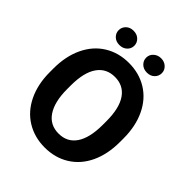

<svg xmlns="http://www.w3.org/2000/svg" viewBox="-242 -1022 1174 1174"><g transform="rotate(45 345.0 -435.0)"><path d="M42 0ZM647.5 -339.4Q647.5 -234.4 610.4 -155.3Q573.2 -76.2 504.2 -33.2Q435.1 9.8 345.7 9.8Q257.3 9.8 188 -32.7Q118.7 -75.2 80.6 -154.1Q42.5 -232.9 42 -335.4V-370.6Q42 -475.6 79.8 -555.4Q117.7 -635.3 186.8 -678Q255.9 -720.7 344.7 -720.7Q433.6 -720.7 502.7 -678Q571.8 -635.3 609.6 -555.4Q647.5 -475.6 647.5 -371.1ZM499 -371.6Q499 -483.4 459 -541.5Q418.9 -599.6 344.7 -599.6Q271 -599.6 231 -542.2Q190.9 -484.9 190.4 -374V-339.4Q190.4 -230.5 230.5 -170.4Q270.5 -110.4 345.7 -110.4Q419.4 -110.4 459 -168.2Q498.5 -226.1 499 -336.9ZM293.5 -817.9Q293.5 -792 274.4 -774.2Q255.4 -756.3 225.6 -756.3Q195.3 -756.3 176.8 -774.4Q158.2 -792.5 158.2 -817.9Q158.2 -843.3 176.8 -861.6Q195.3 -879.9 225.6 -879.9Q255.9 -879.9 274.7 -861.6Q293.5 -843.3 293.5 -817.9ZM396 -817.9Q396 -844.2 415.8 -862.1Q435.5 -879.9 463.9 -879.9Q492.7 -879.9 512 -861.8Q531.2 -843.8 531.2 -817.9Q531.2 -792.5 512.7 -774.2Q494.1 -755.9 463.9 -755.9Q433.6 -755.9 414.8 -774.2Q396 -792.5 396 -817.9Z"/></g></svg>

Font: Roboto-o
Style: o-Bold
Weight: 700
Designer: Google
Version: Version 2.134; 2016; ttfautohint (v1.6)